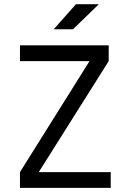

<svg xmlns="http://www.w3.org/2000/svg" viewBox="-20 -914 626 934"><path d="M77.1 0V-76.7L415.5 -616.7H77.1V-693.4H508.8V-616.7L168.5 -76.7H518.6V0ZM241.2 -771.5 349.6 -893.6H460.9L335 -771.5Z"/></svg>

Font: Cascadia Mono SemiLight
Style: Regular
Weight: 350
Monospace: yes
Designer: Aaron Bell
Foundry: Saja Typeworks
Version: Version 2404.023; ttfautohint (v1.8.4)